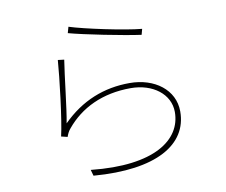

<svg xmlns="http://www.w3.org/2000/svg" viewBox="-84 -867 1168 994"><g transform="rotate(-10 500.0 -370.0)"><path d="M336 -763 327 -731C402 -710 613 -668 702 -656L710 -686C621 -694 413 -738 336 -763ZM285 -599 252 -603C246 -518 220 -294 200 -210L233 -202C237 -214 244 -231 256 -244C333 -337 448 -394 598 -394C714 -394 802 -327 802 -233C802 -87 652 22 321 -13L330 19C658 45 830 -57 830 -231C830 -345 728 -421 597 -421C462 -421 342 -374 240 -272C254 -343 272 -519 285 -599Z"/></g></svg>

Font: Harano Aji Gothic KR ExtraLight
Style: Regular
Weight: 250
Foundry: Masamichi Hosoda
Version: HaranoAjiGothicKR-ExtraLight version 20220220;ttx 4.29.1